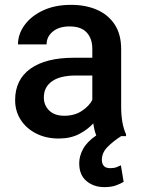

<svg xmlns="http://www.w3.org/2000/svg" viewBox="-20 -558 579 787"><path d="M486.8 187.5Q474.6 194.8 455.6 201.9Q436.5 209 407.2 209Q364.3 209 334.5 184.1Q304.7 159.2 304.7 111.3Q304.7 81.5 320.8 52.2Q336.9 22.9 374.5 -2.9Q366.7 -22 362.3 -52.2Q339.4 -26.9 304.2 -8.5Q269 9.8 220.7 9.8Q168.9 9.8 128.4 -10.7Q87.9 -31.2 64.9 -66.9Q42 -102.5 42 -147.5Q42 -231.4 104.7 -276.4Q167.5 -321.3 283.2 -321.3H358.4V-357.9Q358.4 -399.9 335.4 -424.8Q312.5 -449.7 265.1 -449.7Q222.2 -449.7 196.5 -428.7Q170.9 -407.7 170.9 -376H53.7Q53.7 -418 80.6 -455.1Q107.4 -492.2 156.2 -515.1Q205.1 -538.1 271.5 -538.1Q331.1 -538.1 377.2 -518.1Q423.3 -498 450 -457.8Q476.6 -417.5 476.6 -356.9V-122.1Q476.6 -50.3 496.6 -7.8V0H476.6Q442.4 22 419.9 45.2Q397.5 68.4 397.5 97.7Q397.5 112.3 405.3 121.8Q413.1 131.3 432.1 131.3Q447.3 131.3 458 127.2Q468.8 123 475.6 119.6ZM243.7 -83.5Q285.6 -83.5 315.7 -103.5Q345.7 -123.5 358.4 -148.4V-248.5H292Q226.1 -248.5 192.9 -224.6Q159.7 -200.7 159.7 -158.7Q159.7 -126.5 181.6 -105Q203.6 -83.5 243.7 -83.5Z"/></svg>

Font: Vazirmatn FD Medium
Style: Regular
Weight: 500
Designer: Saber Rastikerdar
Foundry: Saber Rastikerdar
Version: Version 33.003